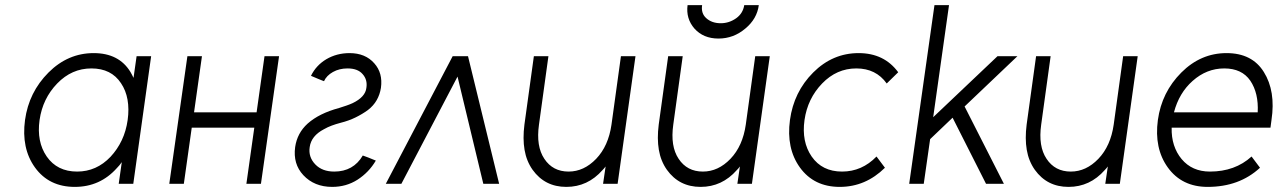

<svg xmlns="http://www.w3.org/2000/svg" viewBox="-20 -720 5005 752"><path d="M515 -500 503 -415Q500 -421 497 -427Q494 -433 491 -438Q446 -512 347 -512Q246 -512 170 -436Q93 -359 78 -250Q63 -139 117 -64Q172 12 273 12Q372 12 438 -62Q443 -67 448 -73Q453 -79 457 -85L445 0H502L572 -500ZM338 -452Q416 -452 454 -394Q473 -366 479.5 -329.5Q486 -293 480 -250Q474 -207 457 -171Q440 -135 413 -106Q358 -48 282 -48Q204 -48 163 -107Q123 -165 135 -250Q147 -334 204 -393Q261 -452 338 -452Z M643 0H700L731 -220H976L945 0H1002L1073 -500H1016L985 -280H740L771 -500H714Z M1198 -423Q1217 -415 1227.5 -410.5Q1238 -406 1242.5 -404.5Q1247 -403 1248 -402.5Q1249 -402 1249 -402Q1259 -424 1284 -438Q1309 -452 1341 -452Q1381 -452 1400 -430Q1420 -408 1415 -376Q1411 -340 1361 -316Q1350 -311 1337 -306.5Q1324 -302 1308 -297Q1230 -276 1185 -236Q1144 -199 1136 -144Q1127 -78 1168 -34Q1211 12 1281 12Q1336 12 1380 -16Q1425 -45 1452 -91Q1433 -99 1422.5 -103Q1412 -107 1407.5 -108.5Q1403 -110 1402 -110.5Q1401 -111 1401 -111Q1364 -48 1289 -48Q1242 -48 1215 -76Q1187 -105 1193 -144Q1199 -188 1249 -214Q1263 -222 1279 -228Q1295 -234 1314 -239Q1346 -247 1372.5 -260Q1399 -273 1421 -289Q1443 -306 1455.5 -328Q1468 -350 1472 -376Q1480 -434 1446 -472Q1411 -512 1349 -512Q1299 -512 1258 -488Q1218 -464 1198 -423Z M1491 0 1753 -500H1813L1935 0H1873L1772 -420L1552 0Z M2071 -500 2034 -232Q2027 -177 2034.5 -133Q2042 -89 2066 -55Q2114 12 2198 12Q2282 12 2340 -54Q2343 -57 2346 -60.5Q2349 -64 2352 -68L2342 0H2399L2469 -500H2412L2375 -232Q2363 -148 2315 -98Q2267 -48 2207 -48Q2145 -48 2112 -98Q2079 -147 2091 -232L2128 -500Z M2673 -700Q2666 -647 2700 -608Q2735 -569 2794 -569Q2853 -569 2899 -608Q2945 -646 2952 -700H2895Q2890 -668 2864 -649Q2836 -629 2803 -629Q2768 -629 2746 -649Q2725 -668 2730 -700ZM2597 -500 2560 -232Q2553 -177 2560.5 -133Q2568 -89 2592 -55Q2640 12 2724 12Q2808 12 2866 -54Q2869 -57 2872 -60.5Q2875 -64 2878 -68L2868 0H2925L2995 -500H2938L2901 -232Q2889 -148 2841 -98Q2793 -48 2733 -48Q2671 -48 2638 -98Q2605 -147 2617 -232L2654 -500Z M3343 -512Q3241 -512 3165 -436Q3089 -360 3074 -250Q3059 -139 3113 -64Q3168 12 3269 12Q3370 12 3446 -63L3413 -107Q3356 -48 3278 -48Q3200 -48 3159 -107Q3119 -165 3131 -250Q3143 -334 3200 -393Q3257 -452 3334 -452Q3411 -452 3453 -393L3498 -437Q3443 -512 3343 -512Z M3541 0H3598L3623 -175L3711 -259L3842 0H3912L3758 -303L3965 -500H3887L3635 -261L3697 -700H3640Z M4038 -500 4001 -232Q3994 -177 4001.5 -133Q4009 -89 4033 -55Q4081 12 4165 12Q4249 12 4307 -54Q4310 -57 4313 -60.5Q4316 -64 4319 -68L4309 0H4366L4436 -500H4379L4342 -232Q4330 -148 4282 -98Q4234 -48 4174 -48Q4112 -48 4079 -98Q4046 -147 4058 -232L4095 -500Z M4956 -220 4960 -250Q4977 -363 4930 -438Q4884 -512 4784 -512Q4683 -512 4607 -436Q4530 -359 4515 -250Q4500 -139 4554 -64Q4609 12 4710 12Q4834 12 4915 -63L4882 -107Q4817 -48 4719 -48Q4649 -48 4608 -97Q4588 -121 4578 -152Q4568 -183 4569 -220ZM4775 -452Q4844 -452 4877 -404Q4910 -355 4906 -280H4578Q4598 -356 4651 -403Q4706 -452 4775 -452Z"/></svg>

Font: Unageo
Style: Light-Italic
Weight: 300
Designer: Richard Sepsi
Foundry: Richard Sepsi
Version: Version 2.000